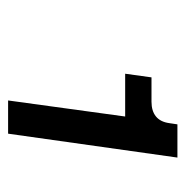

<svg xmlns="http://www.w3.org/2000/svg" viewBox="-12 -934 458 474"><g transform="rotate(90 217.0 -697.0)"><path d="M228 -488 273 -816 292 -777H162L171 -842H231Q254 -842 267.5 -853Q281 -864 284 -886L287 -906H369L310 -488Z"/></g></svg>

Font: Hanken Grotesk ExtraBold
Style: Italic
Weight: 800
Italic angle: -8°
Designer: Alfredo Marco Pradil
Foundry: Hanken Design Co.
Version: Version 3.013